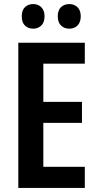

<svg xmlns="http://www.w3.org/2000/svg" viewBox="-20 -924 489 944"><path d="M397 0H70V-714H397V-611H193V-423H383V-320H193V-104H397ZM87 -844Q87 -874 103 -889Q119 -904 143 -904Q167 -904 183 -888.5Q199 -873 199 -844Q199 -814 183 -798.5Q167 -783 143 -783Q119 -783 103 -798Q87 -813 87 -844ZM264 -844Q264 -874 280 -889Q296 -904 321 -904Q345 -904 361 -888.5Q377 -873 377 -844Q377 -814 361 -798.5Q345 -783 321 -783Q296 -783 280 -798.5Q264 -814 264 -844Z"/></svg>

Font: Noto Sans Disp Cond SemBd
Style: Regular
Weight: 600
Width: 3
Designer: Monotype Design Team
Foundry: Monotype Imaging Inc.
Version: Version 2.000;GOOG;noto-source:20170915:90ef993387c0; ttfaut